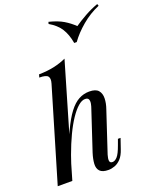

<svg xmlns="http://www.w3.org/2000/svg" viewBox="-202 -1175 1057 1298"><g transform="rotate(-20 326.5 -526.0)"><path d="M93 0H-12L186 -667Q196 -701 183.5 -717Q171 -733 122 -733L128 -754Q189 -755 237 -765.5Q285 -776 326 -795ZM120 -147Q159 -255 193.5 -329Q228 -403 261.5 -447Q295 -491 330.5 -510Q366 -529 406 -529Q453 -529 471.5 -507Q490 -485 489 -450Q488 -415 475 -378L378 -85Q370 -59 372 -43Q374 -27 393 -27Q410 -27 427.5 -46Q445 -65 465 -121L480 -162H499L474 -89Q460 -47 439 -25Q418 -3 394.5 5.5Q371 14 349 14Q306 14 288 -5Q270 -24 272 -57.5Q274 -91 287 -132L380 -413Q386 -429 389.5 -447Q393 -465 388 -478Q383 -491 362 -491Q339 -491 312 -467.5Q285 -444 256 -401Q227 -358 199 -299Q171 -240 145 -168.5Q119 -97 97 -17ZM483 -972Q519 -997 565.5 -1023Q612 -1049 660 -1066L665 -1052Q596 -1023 537.5 -973.5Q479 -924 442 -872H424Q413 -936 386 -978.5Q359 -1021 305 -1052L309 -1066Q373 -1050 412 -1026.5Q451 -1003 483 -972Z"/></g></svg>

Font: Playfair Display Medium
Style: Italic
Weight: 500
Italic angle: -14°
Designer: Claus Eggers Sørensen
Foundry: Claus Eggers Sørensen
Version: Version 1.203